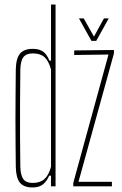

<svg xmlns="http://www.w3.org/2000/svg" viewBox="-20 -820 536 845"><path d="M123.5 5Q84.5 5 67.5 -16.2Q50.5 -37.5 49.5 -86Q49 -139.5 48.5 -190.5Q48 -241.5 48 -292.8Q48 -344 48.5 -398.8Q49 -453.5 49.5 -514Q50.5 -563 68 -584Q85.5 -605 124.5 -605Q152.5 -605 169.5 -593Q186.5 -581 197.5 -553H204.5V-800H224.5V0H204.5V-47H196.5Q185.5 -21.5 168.5 -8.2Q151.5 5 123.5 5ZM123.5 -15Q156.5 -15 175.2 -31.5Q194 -48 204.5 -86V-514Q194 -552.5 175.5 -568.8Q157 -585 124.5 -585Q96 -585 83.2 -568.8Q70.5 -552.5 69.5 -514Q68.5 -431.5 68.2 -360.8Q68 -290 68.2 -223.2Q68.5 -156.5 69.5 -86Q70.5 -48 82.8 -31.5Q95 -15 123.5 -15ZM302.5 0V-15L457.5 -580L306.5 -578V-598L481.5 -600V-585L325.5 -20H472.5V0ZM382.5 -640 327.5 -739H348.5L393.5 -659L437.5 -739H458.5L403.5 -640Z"/></svg>

Font: Big Shoulders Display SC Thin
Style: Regular
Weight: 100
Designer: Patric King
Foundry: XO Type Co
Version: Version 2.002